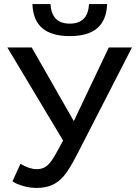

<svg xmlns="http://www.w3.org/2000/svg" viewBox="-20 -924 676 954"><path d="M162.1 9.8Q130.4 9.8 96.9 0.7Q63.5 -8.3 42 -22.9L81.5 -109.9Q127 -83.5 161.6 -83.5Q186 -83.5 202.6 -92.8Q219.2 -102.1 235.4 -124.5Q252 -147 293.5 -225.6L16.6 -688H137.7L346.7 -322.3L520.5 -688H635.7L362.3 -155.3Q323.7 -80.6 296.9 -49.3Q270.5 -18.6 238.5 -4.4Q206.5 9.8 162.1 9.8ZM326.7 -744.6Q236.3 -744.6 190.2 -783.9Q144 -823.2 141.1 -903.8H231Q236.3 -806.6 326.7 -806.6Q417 -806.6 422.4 -903.8H512.2Q509.3 -823.2 463.1 -783.9Q417 -744.6 326.7 -744.6Z"/></svg>

Font: Arimo Medium
Style: Regular
Weight: 500
Designer: Steve Matteson
Foundry: Monotype Imaging Inc.
Version: Version 1.33